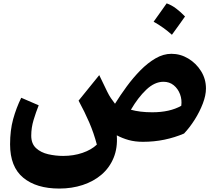

<svg xmlns="http://www.w3.org/2000/svg" viewBox="-20 -831 1286 1143"><path d="M831.1 13.2Q783.7 13.2 746.1 2.7Q708.5 -7.8 675.3 -25.4Q680.7 49.8 656.2 108.9Q631.8 168 584.5 208.5Q537.1 249 472.4 270.3Q407.7 291.5 333 291.5Q196.3 291.5 118.2 226.8Q40 162.1 40 28.3Q40 -55.2 58.3 -121.8Q76.7 -188.5 106.4 -249L210.4 -204.1Q193.8 -162.6 179.9 -116.7Q166 -70.8 166 -23.4Q166 24.4 194.6 50.8Q223.1 77.1 267.1 87.2Q311 97.2 356 97.2Q418 97.2 470.9 79.1Q523.9 61 556.6 29.8Q538.6 -38.6 511.5 -101.6Q484.4 -164.6 447.8 -231.9L570.8 -383.8L618.2 -285.6Q628.9 -263.7 639.9 -247.3Q650.9 -231 664.6 -213.4Q695.8 -263.7 734.1 -315.9Q772.5 -368.2 815.9 -412.4Q859.4 -456.5 906 -483.6Q952.6 -510.7 1000.5 -510.7Q1053.7 -510.7 1100.6 -482.7Q1147.5 -454.6 1176.8 -407.7Q1206.1 -360.8 1206.1 -304.2Q1206.1 -263.7 1187.5 -214.8Q1168.9 -166 1139.2 -118.9Q1109.4 -71.8 1075.7 -36.1Q1020 -12.2 958.7 0.5Q897.5 13.2 831.1 13.2ZM1059.1 -201.2Q1064 -237.3 1051.8 -270Q1039.6 -302.7 1014.2 -323.5Q988.8 -344.2 953.1 -344.2Q900.4 -344.2 850.8 -297.1Q801.3 -250 759.3 -177.7Q785.6 -170.4 817.1 -166.5Q848.6 -162.6 886.7 -162.6Q990.7 -162.6 1059.1 -201.2ZM972.2 -811Q1002.4 -800.3 1029.5 -779.5Q1056.6 -758.8 1081.5 -732.9Q1062.5 -706.1 1043.2 -679Q1023.9 -651.9 1003.4 -624Q979.5 -645.5 952.4 -665Q925.3 -684.6 894.5 -701.7Q914.6 -729.5 933.8 -756.8Q953.1 -784.2 972.2 -811Z"/></svg>

Font: Pinar DS2-Bold
Style: Regular
Weight: 700
Designer: Amin Abedi
Version: Version 2.000